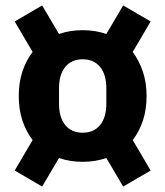

<svg xmlns="http://www.w3.org/2000/svg" viewBox="-20 -702 608 706"><path d="M284 -107Q237 -107 197 -121L135 -16L34 -75L100 -187Q76 -218 62.5 -258.5Q49 -299 49 -349Q49 -399 62.5 -439.5Q76 -480 100 -511L34 -623L135 -682L197 -577Q237 -591 284 -591Q331 -591 371 -577L433 -682L534 -623L468 -511Q491 -480 505 -439.5Q519 -399 519 -349Q519 -299 505.5 -258.5Q492 -218 468 -187L534 -75L433 -16L371 -121Q331 -107 284 -107ZM284 -214Q325 -214 348 -242Q371 -270 371 -321V-377Q371 -428 348 -456Q325 -484 284 -484Q243 -484 220 -456Q197 -428 197 -377V-321Q197 -270 220 -242Q243 -214 284 -214Z"/></svg>

Font: IBM Plex Sans Cond
Style: Bold
Weight: 700
Width: 3
Designer: Mike Abbink, Paul van der Laan, Pieter van Rosmalen
Foundry: Bold Monday
Version: Version 1.3